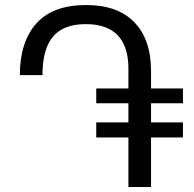

<svg xmlns="http://www.w3.org/2000/svg" viewBox="-20 -744 772 764"><path d="M363 -257H491V-333H363V-392H491V-470Q491 -648 321 -648Q233 -648 191 -598.5Q149 -549 149 -445H59Q59 -577 124.5 -650.5Q190 -724 323 -724Q448 -724 514.5 -655.5Q581 -587 581 -461V-392H708V-333H581V-257H708V-197H581V0H491V-197H363Z"/></svg>

Font: Go Noto Kurrent-Regular
Style: Regular
Weight: 400
Designer: Monotype Design Team
Foundry: Monotype Imaging Inc.
Version: Version 2.012; ttfautohint (v1.8.4.7-5d5b)